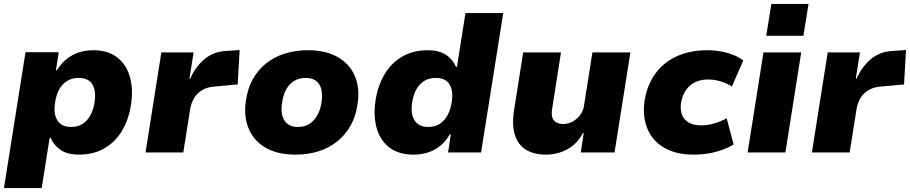

<svg xmlns="http://www.w3.org/2000/svg" viewBox="-22 -771 4602 971"><path d="M-2 180 107 -507H275L261 -416H266Q289 -453 318 -475Q347 -497 380 -507Q413 -517 449 -517Q523 -517 569 -482Q615 -447 633.5 -387Q652 -327 642 -252Q632 -175 598.5 -115.5Q565 -56 509 -22.5Q453 11 376 11Q320 11 285 -12.5Q250 -36 234 -74H229L189 180ZM338 -129Q372 -129 396.5 -145Q421 -161 436.5 -190.5Q452 -220 457 -259Q464 -315 444 -346Q424 -377 375 -377Q342 -377 317 -361.5Q292 -346 276.5 -317Q261 -288 256 -248Q248 -193 269 -161Q290 -129 338 -129Z M714 0 794 -506H957L936 -373H940Q965 -431 1010 -470Q1055 -509 1117 -513L1190 -518L1180 -344L1060 -333Q1025 -330 1000 -315Q975 -300 960.5 -276.5Q946 -253 940 -221L905 0Z M1473 11Q1383 11 1323 -23Q1263 -57 1236.5 -118.5Q1210 -180 1221 -257Q1229 -321 1256 -369.5Q1283 -418 1324.5 -451Q1366 -484 1419.5 -500.5Q1473 -517 1535 -517Q1625 -517 1685 -483Q1745 -449 1771.5 -389Q1798 -329 1787 -250Q1779 -186 1752 -137.5Q1725 -89 1683 -55.5Q1641 -22 1588 -5.5Q1535 11 1473 11ZM1485 -129Q1520 -129 1544 -145Q1568 -161 1584 -190.5Q1600 -220 1605 -259Q1612 -315 1591.5 -346Q1571 -377 1523 -377Q1490 -377 1465 -361.5Q1440 -346 1424.5 -317Q1409 -288 1404 -248Q1396 -193 1417 -161Q1438 -129 1485 -129Z M2071 11Q1995 11 1948.5 -24Q1902 -59 1884 -119.5Q1866 -180 1876 -255Q1887 -334 1921.5 -393Q1956 -452 2011.5 -484.5Q2067 -517 2141 -517Q2198 -517 2233 -494Q2268 -471 2284 -433H2289L2332 -705H2523L2411 0H2244L2258 -91H2252Q2233 -56 2204 -33Q2175 -10 2141 0.5Q2107 11 2071 11ZM2144 -129Q2178 -129 2202.5 -145Q2227 -161 2242.5 -190.5Q2258 -220 2263 -259Q2271 -314 2250.5 -345.5Q2230 -377 2181 -377Q2148 -377 2123 -361.5Q2098 -346 2082.5 -317Q2067 -288 2062 -248Q2054 -193 2075.5 -161Q2097 -129 2144 -129Z M2739 11Q2679 11 2638.5 -13.5Q2598 -38 2582 -88.5Q2566 -139 2578 -216L2624 -506H2815L2771 -224Q2766 -198 2770.5 -180Q2775 -162 2789.5 -153Q2804 -144 2827 -144Q2852 -144 2874.5 -156.5Q2897 -169 2913 -191Q2929 -213 2932 -240L2974 -506H3166L3086 0H2915L2930 -98H2926Q2897 -43 2847 -16Q2797 11 2739 11Z M3485 11Q3398 11 3338.5 -23Q3279 -57 3253 -118Q3227 -179 3237 -257Q3246 -318 3272 -366.5Q3298 -415 3339 -448.5Q3380 -482 3434.5 -499.5Q3489 -517 3554 -517Q3610 -517 3659.5 -502.5Q3709 -488 3737 -465L3679 -333Q3656 -349 3624 -359Q3592 -369 3560 -369Q3530 -369 3506 -360.5Q3482 -352 3465 -336Q3448 -320 3437 -298Q3426 -276 3422 -249Q3415 -196 3442 -166.5Q3469 -137 3525 -137Q3557 -137 3591 -147Q3625 -157 3653 -173L3688 -41Q3665 -26 3633 -14Q3601 -2 3563.5 4.5Q3526 11 3485 11Z M3853 -590 3879 -751H4067L4041 -590ZM3759 0 3839 -506H4030L3950 0Z M4084 0 4164 -506H4327L4306 -373H4310Q4335 -431 4380 -470Q4425 -509 4487 -513L4560 -518L4550 -344L4430 -333Q4395 -330 4370 -315Q4345 -300 4330.5 -276.5Q4316 -253 4310 -221L4275 0Z"/></svg>

Font: Nunito Sans 7pt Black
Style: Italic
Weight: 900
Italic angle: -9°
Version: Version 3.101;gftools[0.9.27]